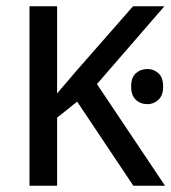

<svg xmlns="http://www.w3.org/2000/svg" viewBox="-20 -592 546 612"><path d="M450 -372Q470 -372 485 -358.5Q500 -345 500 -316Q500 -288 485 -274Q470 -260 450 -260Q428 -260 413 -274Q398 -288 398 -316Q398 -345 413 -358.5Q428 -372 450 -372ZM74 -572H162V-294Q171 -305 180.5 -316Q190 -327 200 -338.5Q210 -350 219 -361L404 -572H504L289 -324L506 0H405L226 -268L162 -217V0H74Z"/></svg>

Font: bangla115
Style: Regular
Weight: 400
Designer: Jelle Bosma - Monotype Design Team
Foundry: Monotype Imaging Inc.
Version: Version 2.003